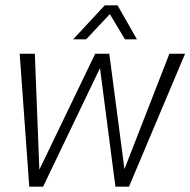

<svg xmlns="http://www.w3.org/2000/svg" viewBox="-20 -702 716 722"><path d="M676 -500 465 0H414L356 -446L142 0H90L54 -500H111L128 -64L338 -500H391L448 -66L617 -500ZM374 -682H422L495 -554H450L393 -649L304 -554H255Z"/></svg>

Font: Sarabun ExtraLight
Style: Italic
Weight: 275
Italic angle: -10°
Designer: Suppakit Chalermlarp | Katatrad Co.,Ltd.
Foundry: Cadson Demak Co.,Ltd.
Version: Version 1.000; ttfautohint (v1.6)